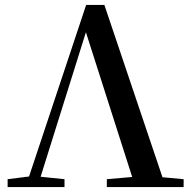

<svg xmlns="http://www.w3.org/2000/svg" viewBox="-20 -760 775 780"><path d="M414 0H726V-32L640 -40L404 -740H330L98 -43L11 -32V0H242V-32L145 -42L329 -629L517 -41L414 -32Z"/></svg>

Font: Noto Serif CJK HK SemiBold
Style: Regular
Weight: 600
Designer: Ryoko NISHIZUKA 西塚涼子 (kana & ideographs); Frank Grießhammer (Latin, Greek & Cyrillic); Wenlong ZHANG 张文龙 (bopomofo); San
Foundry: Adobe
Version: Version 2.001;hotconv 1.1.0;makeotfexe 2.6.0